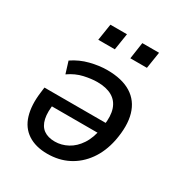

<svg xmlns="http://www.w3.org/2000/svg" viewBox="-169 -833 909 964"><g transform="rotate(30 285.5 -351.0)"><path d="M242 9Q174 9 129 -20.5Q84 -50 67 -106.5Q50 -163 60 -240L64 -272H437L429 -209H122L147 -233Q137 -175 145.5 -137Q154 -99 179 -81Q204 -63 244 -63Q282 -63 317.5 -82Q353 -101 378.5 -139.5Q404 -178 414 -237L417 -256Q426 -314 413 -352.5Q400 -391 366.5 -410Q333 -429 281 -429Q247 -429 204.5 -419.5Q162 -410 122 -382L101 -450Q145 -480 196.5 -493Q248 -506 294 -506Q380 -506 433 -473Q486 -440 504.5 -376.5Q523 -313 505 -221Q490 -149 453 -97.5Q416 -46 362.5 -18.5Q309 9 242 9ZM364 -615 378 -711H475L460 -615ZM178 -615 193 -711H289L274 -615Z"/></g></svg>

Font: Nunito Sans 7pt SemiCondensed Medium
Style: Italic
Weight: 500
Width: 4
Italic angle: -9°
Designer: Vernon Adams
Foundry: Vernon Adams
Version: Version 3.101;gftools[0.9.27]